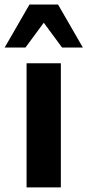

<svg xmlns="http://www.w3.org/2000/svg" viewBox="-48 -814 380 834"><path d="M216.3 0V-539.1H67.4V0ZM62.5 -607.4 142.1 -715.3 221.7 -607.4H312L204.1 -794.4H80.1L-27.8 -607.4Z"/></svg>

Font: Winston
Style: Bold
Weight: 700
Designer: Vernon Adams, Kim Jin-seong, David Berlow, Cristiano Sobral
Foundry: The Winston Project Authors
Version: Version 3.004